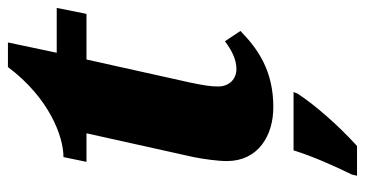

<svg xmlns="http://www.w3.org/2000/svg" viewBox="-238 -461 920 484"><g transform="rotate(-90 222.0 -219.0)"><path d="M194 10C286 10 341 -29 386 -73L360 -112C339 -96 315 -83 290 -83C265 -83 246 -101 246 -129C246 -148 249 -167 256 -200L314 -461H429L444 -536H331L357 -659H295C218 -556 121 -519 68 -519L56 -461H128L68 -191C63 -165 58 -131 58 -107C58 -29 121 10 194 10ZM24 208 21 221H96C148 174 201 113 228 71L232 61H85C70 109 47 161 24 208Z"/></g></svg>

Font: Noto Serif SemiCondensed Black
Style: Italic
Weight: 900
Width: 4
Italic angle: -12°
Designer: Monotype Design Team
Foundry: Monotype Imaging Inc.
Version: Version 2.014